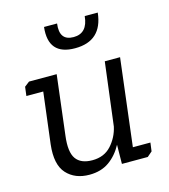

<svg xmlns="http://www.w3.org/2000/svg" viewBox="-102 -736 725 825"><g transform="rotate(-15 261.0 -323.0)"><path d="M351 -655H409Q396 -532 276 -532Q156 -532 170 -655H228Q218 -580 282 -580Q344 -580 351 -655ZM483 -57 478 -19 456 0H341L342 -85Q319 -42 283 -16.5Q247 9 195 9Q131 9 94 -31.5Q57 -72 67 -160L95 -388H20L25 -428L47 -445H170L138 -180Q129 -109 150.5 -78.5Q172 -48 223 -48Q276 -48 307.5 -83Q339 -118 349 -164L384 -445H452L405 -57Z"/></g></svg>

Font: Zilla Slab Regular
Style: Italic
Weight: 400
Italic angle: -6°
Designer: Typotheque.com
Foundry: Typotheque type foundry
Version: Version 1.1; 2017; ttfautohint (v1.6)